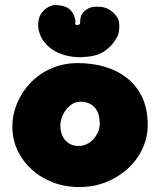

<svg xmlns="http://www.w3.org/2000/svg" viewBox="-20 -755 647 776"><path d="M301 1Q243 1 193.5 -18Q144 -37 107.5 -70.5Q71 -104 50.5 -148Q30 -192 30 -242Q30 -292 49.5 -338.5Q69 -385 104.5 -421.5Q140 -458 188.5 -479Q237 -500 295 -500Q353 -500 404 -485Q455 -470 494 -439Q533 -408 555 -361Q577 -314 577 -250Q577 -200 556 -154.5Q535 -109 497 -74Q459 -39 409 -19Q359 1 301 1ZM297 -165Q314 -165 329.5 -172Q345 -179 357 -192Q369 -205 376 -221Q383 -237 383 -255Q383 -286 373 -305.5Q363 -325 345.5 -334.5Q328 -344 305 -344Q288 -344 273.5 -335.5Q259 -327 248 -313Q237 -299 230.5 -282Q224 -265 224 -247Q224 -223 233 -204.5Q242 -186 258.5 -175.5Q275 -165 297 -165ZM321 -525Q300 -522 271 -526Q242 -530 214.5 -542Q187 -554 168 -575Q148 -595 139.5 -621.5Q131 -648 136 -673.5Q141 -699 159 -715Q159 -715 166.5 -721Q174 -727 188 -732Q202 -737 222 -733Q251 -729 264 -715Q277 -701 280.5 -688.5Q284 -676 284 -676Q285 -672 285 -668.5Q285 -665 284 -660Q284 -656 287.5 -654Q291 -652 298 -655Q304 -657 304 -661.5Q304 -666 304 -669Q304 -673 305 -679Q306 -685 308 -692Q308 -692 313.5 -701Q319 -710 333.5 -719Q348 -728 373 -728Q404 -728 422 -716Q440 -704 448.5 -692Q457 -680 457 -680Q463 -664 462 -643Q461 -622 456 -610Q437 -573 405 -550Q373 -527 321 -525Z"/></svg>

Font: Sour Gummy Black
Style: Regular
Weight: 900
Designer: Stefie Justprince
Foundry: Eifetstype
Version: Version 1.000